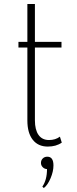

<svg xmlns="http://www.w3.org/2000/svg" viewBox="-20 -723 388 968"><path d="M221 16Q263 16 291.5 -4L282 -34Q259.5 -17 227 -17Q192.5 -17 174.2 -42.8Q156 -68.5 156 -116.5V-483.5H290V-512H156V-703H118V-512H73V-483.5H118V-115.5Q118 -53 145 -18.5Q172 16 221 16ZM201 225Q220 210.5 234.8 176Q249.5 141.5 249.5 111Q249.5 67 218.5 67Q204.5 67 195.5 76Q186.5 85 186.5 98.5Q186.5 111 195.5 120Q204.5 129 217 129.5Q217 184 193.5 218Z"/></svg>

Font: Spartan ExtraLight
Style: Regular
Weight: 200
Designer: Matt Bailey, Mirko Velimirovic
Foundry: Matt Bailey
Version: Version 1.003; ttfautohint (v1.8.3)